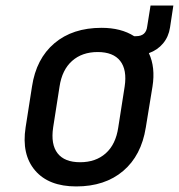

<svg xmlns="http://www.w3.org/2000/svg" viewBox="-20 -660 643 690"><path d="M254 10Q155 10 106 -47.5Q57 -105 72 -202L95 -349Q110 -449 175.5 -504.5Q241 -560 345 -560Q415 -560 462 -530H469Q505 -530 509 -565L521 -640H603L591 -561Q586 -528 566 -504Q546 -480 515 -469Q539 -418 528 -349L504 -202Q488 -101 422.5 -45.5Q357 10 254 10ZM268 -77Q324 -77 360 -109Q396 -141 405 -202L428 -349Q437 -409 412 -441Q387 -473 331 -473Q275 -473 239 -441Q203 -409 194 -349L171 -202Q162 -141 187 -109Q212 -77 268 -77Z"/></svg>

Font: JetBrains Mono NL Medium
Style: Italic
Weight: 500
Italic angle: -9°
Monospace: yes
Designer: Philipp Nurullin, Konstantin Bulenkov
Foundry: JetBrains
Version: Version 2.305; ttfautohint (v1.8.4.7-5d5b)